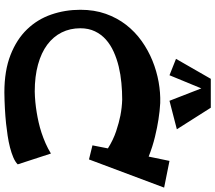

<svg xmlns="http://www.w3.org/2000/svg" viewBox="-74 -912 999 892"><g transform="rotate(90 426.0 -466.5)"><path d="M852.1 -729 721.2 -379.9 655.8 -396 669.9 -467.8Q630.4 -492.7 590.1 -506.1Q549.8 -519.5 517.1 -525.9Q479 -533.2 442.9 -534.2Q405.3 -534.2 366 -530.5Q326.7 -526.9 290 -518.1Q253.4 -509.3 220.9 -494.6Q188.5 -480 164.3 -458.5Q140.1 -437 126 -407.5Q111.8 -377.9 111.8 -339.8Q111.8 -292 131.3 -252.9Q150.9 -213.9 188.2 -186Q225.6 -158.2 280.5 -143.1Q335.4 -127.9 405.8 -127.9Q454.1 -128.9 503.9 -137.2Q524.9 -140.6 548.8 -146Q572.8 -151.4 597.2 -159.4Q621.6 -167.5 646.2 -178.2Q670.9 -189 693.8 -203.1L744.1 -48.8Q732.4 -37.1 711.7 -28.3Q690.9 -19.5 665.3 -12.9Q639.6 -6.3 610.8 -2Q582 2.4 553.7 5.4Q487.3 12.2 410.2 13.2Q308.6 13.2 235.8 -15.4Q163.1 -43.9 116.5 -92.5Q69.8 -141.1 47.9 -205.1Q25.9 -269 25.9 -339.8Q25.9 -404.8 44.7 -457.8Q63.5 -510.7 95.9 -552.5Q128.4 -594.2 171.4 -624.8Q214.4 -655.3 262.5 -674.8Q310.5 -694.3 361.1 -703.4Q411.6 -712.4 459 -710.9Q495.1 -709 536.1 -702.6Q571.3 -697.3 616 -686.5Q660.6 -675.8 708 -657.2L728 -753.9ZM581.1 -788.1 448.7 -753.9 391.1 -901.9 330.1 -753.9 253.9 -784.2 346.7 -945.8H481Z"/></g></svg>

Font: Peralta
Style: Regular
Weight: 400
Designer: Astigmatic (AOETI)
Foundry: Astigmatic (AOETI)
Version: Version 1.000